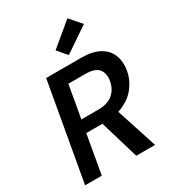

<svg xmlns="http://www.w3.org/2000/svg" viewBox="-224 -1076 1076 1196"><g transform="rotate(-30 313.5 -478.0)"><path d="M29 0 153 -700H404Q488 -700 537 -671.5Q586 -643 604 -595.5Q622 -548 612 -488Q602 -432 567.5 -384Q533 -336 473 -307Q413 -278 327 -278H198L149 0ZM397 0 305 -309H432L532 0ZM214 -367H338Q404 -367 441.5 -399.5Q479 -432 488 -485Q497 -537 471.5 -568.5Q446 -600 378 -600H255ZM347 -753 290 -820 454 -956 525 -874Z"/></g></svg>

Font: DM Sans 9pt SemiBold
Style: Italic
Weight: 600
Italic angle: -10°
Version: Version 4.004;gftools[0.9.30]